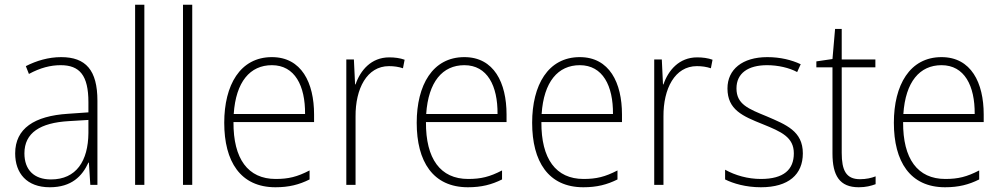

<svg xmlns="http://www.w3.org/2000/svg" viewBox="-20 -780 4224 810"><path d="M238 -539C185 -539 134 -524 89 -501L102 -468C150 -494 193 -505 236 -505C316 -505 353 -462 353 -349V-306L267 -300C125 -291 44 -238 44 -133C44 -49 93 10 190 10C282 10 327 -37 353 -94H355L361 0H391V-355C391 -484 342 -539 238 -539ZM270 -269 353 -274V-219C352 -101 302 -23 195 -23C124 -23 83 -63 83 -133C83 -220 150 -262 270 -269Z M589 0V-760H550V0Z M791 0V-760H752V0Z M1127 -539C993 -539 926 -421 926 -262C926 -99 994 10 1142 10C1199 10 1242 -1 1286 -23V-61C1234 -34 1197 -25 1143 -25C1026 -25 964 -110 965 -265H1305V-297C1305 -431 1252 -539 1127 -539ZM1127 -505C1224 -505 1268 -418 1267 -299H966C975 -435 1035 -505 1127 -505Z M1622 -538C1546 -538 1500 -483 1480 -424H1478L1473 -529H1441V0H1480V-288C1479 -406 1528 -501 1621 -501C1643 -501 1662 -498 1680 -492L1687 -528C1668 -535 1645 -538 1622 -538Z M1939 -539C1805 -539 1738 -421 1738 -262C1738 -99 1806 10 1954 10C2011 10 2054 -1 2098 -23V-61C2046 -34 2009 -25 1955 -25C1838 -25 1776 -110 1777 -265H2117V-297C2117 -431 2064 -539 1939 -539ZM1939 -505C2036 -505 2080 -418 2079 -299H1778C1787 -435 1847 -505 1939 -505Z M2426 -539C2292 -539 2225 -421 2225 -262C2225 -99 2293 10 2441 10C2498 10 2541 -1 2585 -23V-61C2533 -34 2496 -25 2442 -25C2325 -25 2263 -110 2264 -265H2604V-297C2604 -431 2551 -539 2426 -539ZM2426 -505C2523 -505 2567 -418 2566 -299H2265C2274 -435 2334 -505 2426 -505Z M2921 -538C2845 -538 2799 -483 2779 -424H2777L2772 -529H2740V0H2779V-288C2778 -406 2827 -501 2920 -501C2942 -501 2961 -498 2979 -492L2986 -528C2967 -535 2944 -538 2921 -538Z M3367 -133C3367 -227 3296 -254 3215 -289C3137 -321 3087 -340 3087 -407C3087 -471 3136 -505 3216 -505C3262 -505 3310 -494 3343 -476L3358 -509C3320 -527 3272 -539 3217 -539C3112 -539 3049 -487 3049 -407C3049 -317 3113 -290 3198 -256C3277 -224 3329 -201 3329 -133C3329 -65 3287 -25 3190 -25C3135 -25 3082 -40 3039 -64V-23C3073 -6 3126 10 3190 10C3307 10 3367 -44 3367 -133Z M3608 -24C3549 -24 3531 -62 3531 -135V-496H3673V-529H3531V-658H3503L3492 -531L3424 -521V-496H3492V-133C3492 -39 3522 10 3603 10C3633 10 3655 4 3674 -3V-36C3656 -29 3634 -24 3608 -24Z M3952 -539C3818 -539 3751 -421 3751 -262C3751 -99 3819 10 3967 10C4024 10 4067 -1 4111 -23V-61C4059 -34 4022 -25 3968 -25C3851 -25 3789 -110 3790 -265H4130V-297C4130 -431 4077 -539 3952 -539ZM3952 -505C4049 -505 4093 -418 4092 -299H3791C3800 -435 3860 -505 3952 -505Z"/></svg>

Font: Noto Sans Lao UI SemCond ExtLt
Style: Regular
Weight: 200
Width: 4
Designer: Monotype Design Team
Foundry: Monotype Imaging Inc.
Version: Version 2.000